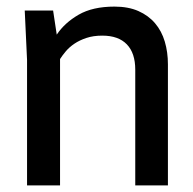

<svg xmlns="http://www.w3.org/2000/svg" viewBox="-20 -562 585 582"><path d="M390 0V-351Q390 -401 364.5 -427.5Q339 -454 290 -454Q263 -454 242 -447Q221 -440 205.5 -429.5Q190 -419 179.5 -406.5Q169 -394 162 -383V0H62V-380L55 -530H141L152 -457Q176 -493 218.5 -517.5Q261 -542 327 -542Q369 -542 399.5 -528.5Q430 -515 450 -491.5Q470 -468 479.5 -436Q489 -404 489 -367V0Z"/></svg>

Font: Cooper Hewitt
Style: Regular
Weight: 707
Designer: Village Type and Design LLC
Foundry: Cooper Hewitt Smithsonian Design Museum
Version: 1.000